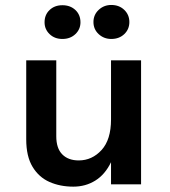

<svg xmlns="http://www.w3.org/2000/svg" viewBox="-20 -724 667 754"><path d="M83 -487H201V-189Q201 -141.5 224.5 -117.8Q248 -94 289 -94Q341.5 -94 378.8 -134.8Q416 -175.5 416 -255V-487H534V0H416V-87Q392.5 -38.5 354.2 -14.8Q316 9 268 9Q216 9 174.2 -9.5Q132.5 -28 107.8 -69Q83 -110 83 -177ZM417 -571Q388 -571 367.5 -590Q347 -609 347 -637.5Q347 -666 367.5 -685.2Q388 -704.5 417 -704.5Q448 -704.5 468 -685.2Q488 -666 488 -637.5Q488 -609 468 -590Q448 -571 417 -571ZM225 -571Q194.5 -571 174.8 -590Q155 -609 155 -636.5Q155 -666 174.8 -684.8Q194.5 -703.5 225 -703.5Q256 -703.5 276 -684.8Q296 -666 296 -636.5Q296 -609 276 -590Q256 -571 225 -571Z"/></svg>

Font: Karla
Style: Bold
Weight: 700
Designer: Jonathan Pinhorn
Version: Version 2.004; ttfautohint (v1.8.4.7-5d5b);gftools[0.9.33]